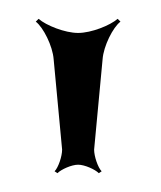

<svg xmlns="http://www.w3.org/2000/svg" viewBox="-20 -35 171 204"><path d="M18 -12C26 -6 36 14 37 28L46 124C46 131 42 143 38 147L41 149C45 145 56 140 63 140C70 140 81 145 85 149L88 147C84 143 80 131 80 124L89 28C90 14 100 -6 108 -12L105 -15C97 -8 77 0 63 0C49 0 29 -8 21 -15Z"/></svg>

Font: Armata Saber
Style: Rg
Weight: 400
Designer: Jasper
Foundry: Cannot Into Space Fonts
Version: Version 0.970